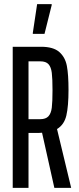

<svg xmlns="http://www.w3.org/2000/svg" viewBox="-20 -916 387 936"><path d="M245 0 185 -269Q180 -268 170 -268H119V0H42V-688H180Q240 -688 269 -662.5Q298 -637 306 -594.5Q314 -552 314 -478Q314 -398 303.5 -353Q293 -308 258 -287L327 0ZM236 -476Q236 -533 232.5 -561Q229 -589 216.5 -603Q204 -617 176 -617H119V-335H176Q203 -335 216 -349Q229 -363 232.5 -391Q236 -419 236 -476ZM140 -751V-756L161 -896H232V-891L197 -751Z"/></svg>

Font: Saira Ultra Condensed Medium
Style: Regular
Weight: 500
Width: 1
Designer: Hector Gatti with collaboration of the Omnibus-Type team
Foundry: Omnibus-Type
Version: Version 1.001; ttfautohint (v1.8)